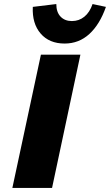

<svg xmlns="http://www.w3.org/2000/svg" viewBox="-20 -928 543 948"><path d="M41 0 182 -658H377L237 0ZM299 -713Q223 -713 180.5 -762.5Q138 -812 142 -894L258 -908Q258 -868 279 -846Q300 -824 335 -824Q370 -824 396.5 -845.5Q423 -867 437 -908L503 -894Q473 -808 421.5 -760.5Q370 -713 299 -713Z"/></svg>

Font: Ysabeau Infant Black
Style: Italic
Weight: 900
Italic angle: -12°
Designer: Christian Thalmann (Catharsis Fonts)
Version: Version 2.001;gftools[0.9.30]; featfreeze: ss01,ss02,lnum